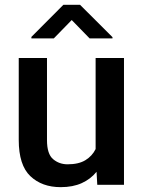

<svg xmlns="http://www.w3.org/2000/svg" viewBox="-20 -770 596 800"><path d="M385.3 0 382.3 -54.2Q357.9 -23.9 320.8 -7.1Q283.7 9.8 232.9 9.8Q154.8 9.8 106.4 -36.1Q58.1 -82 58.1 -187V-528.3H175.8V-186Q175.8 -128.4 201.2 -106.9Q226.6 -85.4 261.7 -85.4Q308.1 -85.4 336.2 -102.8Q364.3 -120.1 378.4 -148.9V-528.3H496.6V0ZM313.5 -750 448.7 -615.2V-609.9H353.5L278.8 -686.5L204.1 -609.9H110.8V-616.2L244.1 -750Z"/></svg>

Font: Vazirmatn RD UI FD Medium
Style: Regular
Weight: 500
Designer: Saber Rastikerdar
Foundry: Saber Rastikerdar
Version: Version 33.003